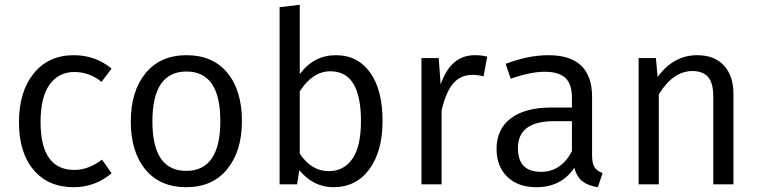

<svg xmlns="http://www.w3.org/2000/svg" viewBox="-20 -768 3168 800"><path d="M287 -538Q378 -538 445 -482L403 -427Q353 -468 290 -468Q224 -468 186.5 -415.5Q149 -363 149 -260Q149 -60 290 -60Q349 -60 405 -103L445 -46Q376 12 287 12Q181 12 120 -60Q59 -132 59 -259Q59 -386 120.5 -462Q182 -538 287 -538Z M757 -470Q615 -470 615 -262Q615 -56 756 -56Q898 -56 898 -264Q898 -470 757 -470ZM757 -538Q867 -538 927.5 -464.5Q988 -391 988 -264Q988 -138 926.5 -63Q865 12 756 12Q647 12 586 -61.5Q525 -135 525 -262Q525 -388 586.5 -463Q648 -538 757 -538Z M1350 -55Q1413 -55 1448.5 -106.5Q1484 -158 1484 -264Q1484 -471 1357 -471Q1282 -471 1229 -387V-128Q1277 -55 1350 -55ZM1380 -538Q1470 -538 1522 -466Q1574 -394 1574 -264Q1574 -138 1519 -63Q1464 12 1369 12Q1286 12 1227 -59L1218 0H1145V-738L1229 -748V-459Q1287 -538 1380 -538Z M1958 -538Q1988 -538 2010 -532L1995 -450Q1971 -456 1949 -456Q1899 -456 1868.5 -420.5Q1838 -385 1820 -308V0H1736V-526H1808L1816 -416Q1858 -538 1958 -538Z M2234 -52Q2318 -52 2363 -138V-263H2288Q2138 -263 2138 -151Q2138 -52 2234 -52ZM2447 -365V-121Q2447 -86 2457.5 -70.5Q2468 -55 2491 -47L2471 12Q2431 6 2407 -12.5Q2383 -31 2373 -69Q2319 12 2215 12Q2138 12 2093.5 -31.5Q2049 -75 2049 -147Q2049 -230 2108.5 -275Q2168 -320 2277 -320H2363V-361Q2363 -418 2335.5 -443.5Q2308 -469 2250 -469Q2190 -469 2108 -440L2087 -502Q2181 -538 2265 -538Q2447 -538 2447 -365Z M2885 -538Q2957 -538 2996.5 -495Q3036 -452 3036 -377V0H2952V-365Q2952 -423 2930 -447.5Q2908 -472 2865 -472Q2785 -472 2725 -375V0H2641V-526H2713L2720 -447Q2786 -538 2885 -538Z"/></svg>

Font: FiraSans
Style: Regular
Weight: 350
Designer: Carrois Corporate & Edenspiekermann AG
Foundry: Carrois Corporate GbR & Edenspiekermann AG
Version: Version 3.106;PS 003.106;hotconv 1.0.70;makeotf.lib2.5.58329